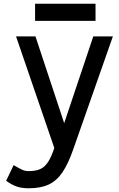

<svg xmlns="http://www.w3.org/2000/svg" viewBox="-20 -813 640 1029"><path d="M134 196Q97 196 70.5 187Q44 178 13 156L53 72Q86 91 100.5 97.5Q115 104 134 104Q171 104 195 93.5Q219 83 237 56Q255 29 271 -20L66 -618H170L324 -153L480 -618H585L373 -14Q346 64 315 110Q284 156 241 176Q198 196 134 196ZM168 -701V-793H492V-701Z"/></svg>

Font: Victor Mono Thin
Style: Regular
Weight: 100
Monospace: yes
Designer: Rune Bjørnerås
Version: Version 1.561;gftools[0.9.30]